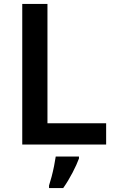

<svg xmlns="http://www.w3.org/2000/svg" viewBox="-20 -734 590 975"><path d="M93 0V-714H221V-108H519V0ZM381 71Q370 101 348.5 142.5Q327 184 301 221H229V208Q235 190 242 163.5Q249 137 254.5 109.5Q260 82 263 61H381Z"/></svg>

Font: Noto Sans Tamil SemiBold
Style: Regular
Weight: 600
Designer: Jelle Bosma - Monotype Design Team
Foundry: Monotype Imaging Inc.
Version: Version 2.004; ttfautohint (v1.8.4.7-5d5b)